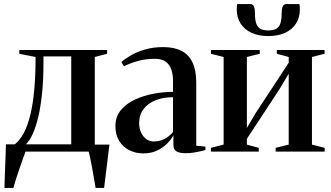

<svg xmlns="http://www.w3.org/2000/svg" viewBox="-20 -750 1638 950"><path d="M43.5 0V-31L53.5 -36Q79 -56.5 98 -92.5Q117 -128.5 130 -181.5Q143 -234.5 149.5 -305.8Q156 -377 156 -468L75.5 -484V-502.5H510V-484L449 -468V0ZM108 -36H332.5V-471H195V-434.5Q195 -355 188.2 -289.2Q181.5 -223.5 169.8 -173.2Q158 -123 142.2 -88.2Q126.5 -53.5 108 -36ZM2 180Q3 145.5 4.2 109.8Q5.5 74 7 37.5Q8.5 1 9.5 -36H147.5L107.5 -3Q102.5 9.5 94.8 31.5Q87 53.5 77.8 80.2Q68.5 107 60 133.2Q51.5 159.5 46 180ZM453 180Q449.5 158.5 445 132.8Q440.5 107 435.8 81Q431 55 426.5 32.8Q422 10.5 418 -2.5L395 -34.5H521.5Q519 -14.5 516.2 7.5Q513.5 29.5 510.8 52.5Q508 75.5 505.2 98Q502.5 120.5 499.8 141.2Q497 162 495 180Z M689 9Q652 9 620.5 -6.5Q589 -22 570 -52.2Q551 -82.5 551 -126Q551 -172.5 578 -205Q605 -237.5 648.2 -257.5Q691.5 -277.5 741.2 -286.5Q791 -295.5 836 -295.5V-351.5Q836 -382.5 827.5 -406.8Q819 -431 799.5 -445Q780 -459 746.5 -459Q698.5 -459 659.5 -447.5Q620.5 -436 593.5 -422L580.5 -443.5Q599 -459.5 628.5 -476.5Q658 -493.5 698 -505.2Q738 -517 787.5 -517Q842.5 -517 878.8 -498Q915 -479 933 -440Q951 -401 951 -341.5V-29L996.5 -24.5V-7.5Q986 -4.5 970.5 -1Q955 2.5 936.8 5.2Q918.5 8 898 8Q870 8 854 -0.5Q838 -9 838 -34.5V-81Q829.5 -63 809.2 -41.8Q789 -20.5 758.8 -5.8Q728.5 9 689 9ZM740 -50Q769 -50 793.2 -62.2Q817.5 -74.5 836 -97V-269Q787 -269 749.2 -253.8Q711.5 -238.5 690 -210Q668.5 -181.5 668.5 -142Q668.5 -115 678.2 -94Q688 -73 704.2 -61.5Q720.5 -50 740 -50Z M1023.5 0V-18.5L1086.5 -34.5V-468L1024 -484V-502.5H1265.5V-484L1201.5 -468V-117L1247 -193.5L1408.5 -439.5V-468L1349.5 -484V-502.5H1586V-484L1523.5 -468V-34.5L1586.5 -18.5V0H1344V-18.5L1408.5 -34.5V-385.5L1363 -309L1201.5 -63V-34.5L1260.5 -18.5V0ZM1217 -730Q1232 -730 1236.8 -717.2Q1241.5 -704.5 1241.5 -683.5Q1241.5 -653.5 1247.5 -634.8Q1253.5 -616 1268 -607.8Q1282.5 -599.5 1307.5 -599.5Q1333 -599.5 1347.2 -607.8Q1361.5 -616 1367.5 -634.8Q1373.5 -653.5 1373.5 -683.5Q1373.5 -704.5 1378.5 -717.2Q1383.5 -730 1398.5 -730H1461.5Q1462.5 -723.5 1463 -716.8Q1463.5 -710 1463.5 -703Q1463.5 -663.5 1445 -634Q1426.5 -604.5 1391.5 -588Q1356.5 -571.5 1307.5 -571.5Q1258.5 -571.5 1223.8 -588Q1189 -604.5 1170.2 -634Q1151.5 -663.5 1151.5 -703Q1151.5 -710 1152 -716.8Q1152.5 -723.5 1153.5 -730Z"/></svg>

Font: Merriweather 144pt SemiBold
Style: Regular
Weight: 600
Version: Version 2.100